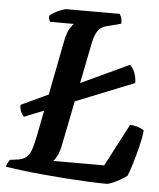

<svg xmlns="http://www.w3.org/2000/svg" viewBox="-62 -748 657 793"><g transform="rotate(5 266.0 -352.0)"><path d="M45 -246Q34 -258 30 -271Q26 -284 27 -294L463 -498Q475 -488 483 -468Q491 -448 491 -425ZM408 0Q377 0 333.5 -2Q290 -4 241 -7.5Q192 -11 143.5 -15.5Q95 -20 54.5 -25Q14 -30 -11 -34Q-9 -43 -4.5 -51.5Q0 -60 4 -64L35 -68Q56 -71 69 -81Q82 -91 90 -112.5Q98 -134 105 -170L182 -565Q190 -609 202 -626.5Q214 -644 217 -646H119Q116 -651 114 -657Q112 -663 113 -671Q120 -678 133.5 -685.5Q147 -693 161.5 -698.5Q176 -704 181 -704H402Q405 -700 409 -690Q413 -680 412 -664L363 -651Q347 -648 334.5 -641.5Q322 -635 312.5 -618Q303 -601 296 -565L212 -144Q206 -115 197.5 -98.5Q189 -82 182 -75H393L485 -251Q499 -251 515.5 -246Q532 -241 543 -233Q540 -202 530.5 -164Q521 -126 511 -93Q501 -60 493 -41Q483 -33 466.5 -23.5Q450 -14 434 -7Q418 0 408 0Z"/></g></svg>

Font: Texturina 12pt SemiBold
Style: Italic
Weight: 600
Italic angle: -11°
Version: Version 1.002